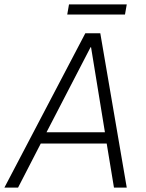

<svg xmlns="http://www.w3.org/2000/svg" viewBox="-39 -851 664 871"><path d="M348 -700H416L536 0H478L445 -200H146L43 0H-19ZM437 -251 374 -637H372L172 -251ZM274 -831H536L528 -785H266Z"/></svg>

Font: Chakra Petch Light
Style: Italic
Weight: 300
Italic angle: -10°
Designer: Katatrad Aksorn Co.,Ltd.
Foundry: Cadson Demak Co.,Ltd.
Version: Version 1.000; ttfautohint (v1.6)